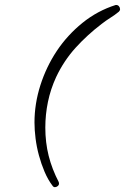

<svg xmlns="http://www.w3.org/2000/svg" viewBox="-20 -737 508 780"><path d="M467.8 -699.2Q467.8 -694.3 462.9 -689.5Q446.3 -675.8 428.2 -664.6Q410.2 -653.3 392.6 -639.6Q335 -595.7 287.1 -543Q239.3 -490.2 208 -423.8Q185.5 -375 174.8 -323.2Q164.1 -271.5 164.1 -218.8Q164.1 -158.2 177.7 -104Q191.4 -49.8 218.8 2.9Q219.7 4.9 219.7 8.8Q219.7 14.6 214.4 19Q209 23.4 203.1 23.4Q197.3 23.4 193.4 17.6Q174.8 -6.8 161.1 -39.1Q147.5 -71.3 138.2 -105.5Q128.9 -139.6 124.5 -174.3Q120.1 -209 120.1 -239.3Q120.1 -315.4 144 -390.6Q168 -465.8 210.9 -530.3Q253.9 -594.7 314.9 -644Q376 -693.4 450.2 -716.8H452.1Q459 -716.8 463.4 -711.4Q467.8 -706.1 467.8 -699.2Z"/></svg>

Font: Calligraffiti
Style: Regular
Weight: 400
Designer: Dathan Boardman
Foundry: Open Window
Version: Version 1.000